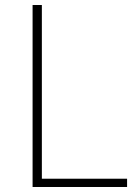

<svg xmlns="http://www.w3.org/2000/svg" viewBox="-20 -746 548 766"><path d="M110 0H487V-33H147V-726H110Z"/></svg>

Font: Noto Sans CJK JP Thin
Style: Regular
Weight: 250
Designer: Ryoko NISHIZUKA (kana & ideographs); Paul D. Hunt (Latin, Greek & Cyrillic); Wenlong ZHANG (bopomofo); Sandoll Communica
Foundry: Adobe Systems Incorporated
Version: Version 1.004;PS 1.004;hotconv 1.0.82;makeotf.lib2.5.63406